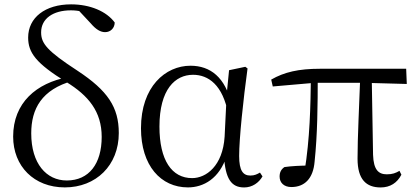

<svg xmlns="http://www.w3.org/2000/svg" viewBox="-20 -825 1868 860"><path d="M270.4 14.4C409.9 14.4 512.1 -84.2 512.1 -229.1C512.1 -345.1 462.2 -419.1 327.8 -507.8C190.1 -597.5 164.2 -630.5 164.2 -680.2C164.2 -741.6 217.8 -778.7 297.7 -778.7C332.3 -778.7 363.1 -771 388.2 -755.9L383.8 -777.9L325.2 -785.9L386.3 -720.5C409.5 -693.3 429.9 -681 450.8 -681C475.6 -681 493.6 -699.7 493.8 -724.3C457.1 -774.1 383.8 -805.5 298.3 -805.5C182.3 -805.5 106.1 -746 106.1 -656.9C106.1 -588.9 141.1 -541.5 277.4 -457.5C375.7 -397 435.5 -325.8 435.5 -211.8C435.5 -91.7 378.9 -16.6 279.1 -16.6C187.8 -16.6 119.9 -92.2 119.9 -227.5C119.9 -337.7 166.7 -423.9 306.2 -463.1L285.5 -487.2V-479.7C143.2 -453.3 38.9 -364.7 38.9 -213.3C38.9 -80.4 132.2 14.4 270.4 14.4Z M821.8 14.4C891.4 14.4 963.1 -24.7 995.9 -128.2L983.1 -127.8C989.2 -22.8 1016.7 14.6 1073.4 14.6C1110.2 14.6 1139.5 -6.5 1155.8 -34.9L1144.5 -52C1131.2 -44.5 1120.2 -38.7 1101.6 -38.7C1069 -38.7 1051.2 -59.7 1051.2 -126.6C1051.2 -204.1 1069.8 -380.4 1088.8 -518.4L1078.8 -525.8L1006 -510.5L995.4 -403.1L986.1 -212.9C977.7 -81.6 903.4 -27.2 840.4 -27.2C749.9 -27.2 694.2 -106.8 694.2 -257.8C694.2 -425.3 764.9 -490 844.7 -490C912.7 -490 978.5 -445.3 1002.5 -312.6L1024.3 -358.5H1016.7C989.6 -478 922.6 -530.6 833.2 -530.6C721 -530.6 611.5 -436.8 611.5 -250.6C611.5 -82.5 700.7 14.4 821.8 14.4Z M1285 12.8C1343.7 12.8 1383 -24.5 1389.2 -101.6C1402 -221.5 1403.2 -357 1403.2 -482H1372.6C1370.9 -350.4 1368.3 -205.1 1344.1 -56.8L1368 -83.6C1323 -83.1 1286.9 -81.3 1254.1 -76.7C1239.4 -66.6 1232.4 -53.6 1232.4 -34.1C1232.4 -6.5 1252.1 12.8 1285 12.8ZM1201.8 -437.7 1388.8 -454H1614.6L1802.1 -448.9L1799.3 -517H1413.1C1317.9 -517 1253.6 -502.3 1194.8 -468.5ZM1685 14.6C1727.7 14.6 1759.2 -6.1 1777.9 -42.5L1769.3 -59.8C1752.7 -50 1737.9 -44.2 1712.9 -44.2C1675.3 -44.2 1653.2 -64.3 1651 -131.8L1645 -482H1593.6C1588.8 -347.4 1581.5 -211.5 1581.5 -114.1C1581.5 -20.8 1620.7 14.6 1685 14.6Z"/></svg>

Font: Source Han Serif CN VF
Style: Regular
Weight: 250
Designer: Ryoko NISHIZUKA 西塚涼子 (kana & ideographs); Frank Grießhammer (Latin, Greek & Cyrillic); Wenlong ZHANG 张文龙 (bopomofo); San
Foundry: Adobe
Version: Version 2.002;hotconv 1.1.0;makeotfexe 2.6.0